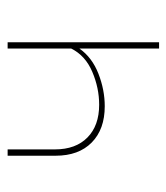

<svg xmlns="http://www.w3.org/2000/svg" viewBox="14 -462 447 516"><g transform="rotate(-90 238.0 -203.5)"><path d="M366 -407H383V0H366V-214Q342 -180 298.5 -163Q255 -146 211 -146Q149 -146 113.5 -181Q78 -216 78 -278V-407H95V-280Q95 -224 127 -192.5Q159 -161 215 -161Q260 -161 303.5 -179.5Q347 -198 366 -236Z"/></g></svg>

Font: EauTestText Thin
Style: Italic
Weight: 250
Italic angle: -12°
Designer: Christian Thalmann (Catharsis Fonts)
Version: Version 0.001;PS 000.001;hotconv 1.0.88;makeotf.lib2.5.64775